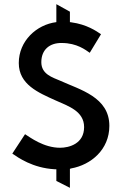

<svg xmlns="http://www.w3.org/2000/svg" viewBox="-20 -809 587 920"><path d="M70 -507C70 -404 164 -365 246 -328C306 -301 383 -277 383 -200C383 -120 311 -101 268 -101C189 -101 124 -151 100 -166L39 -73C67 -54 136 -4 242 2H250V58L315 91V0L321 -2C416 -19 504 -92 504 -206C504 -344 363 -379 269 -422C232 -438 178 -453 178 -511C178 -571 218 -604 276 -603C349 -603 391 -569 410 -556L464 -645C442 -660 396 -692 322 -702L315 -703V-753L250 -789V-703C155 -691 70 -613 70 -507Z"/></svg>

Font: Bluebird
Style: LiNrw
Weight: 300
Designer: Jasper
Foundry: Cannot Into Space Fonts
Version: Version 0.98